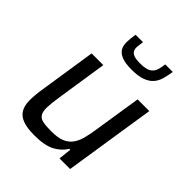

<svg xmlns="http://www.w3.org/2000/svg" viewBox="-206 -873 1010 1010"><g transform="rotate(45 299.0 -367.5)"><path d="M67 0ZM395 0 403 -72H396Q374 -36 333 -14Q292 8 216 8Q161 8 129 -4Q97 -16 82.5 -40.5Q68 -65 67.5 -102.5Q67 -140 75 -191L124 -510H211L167 -223Q159 -171 158.5 -141Q158 -111 168.5 -95Q179 -79 202 -74.5Q225 -70 265 -70Q312 -70 340.5 -82Q369 -94 385.5 -117Q402 -140 410.5 -172.5Q419 -205 425 -247L466 -510H553L474 0ZM211 -598ZM495 -743Q490 -712 482.5 -685Q475 -658 458 -639Q441 -620 411.5 -609Q382 -598 333 -598Q284 -598 258 -609Q232 -620 221.5 -639Q211 -658 212 -685Q213 -712 218 -743H273Q270 -721 268.5 -704.5Q267 -688 273 -676.5Q279 -665 294.5 -659Q310 -653 341 -653Q372 -653 390 -659Q408 -665 417.5 -676.5Q427 -688 431.5 -704.5Q436 -721 439 -743Z"/></g></svg>

Font: Azeri Sans
Style: Italic
Weight: 400
Designer: Hector Gatti & Omnibus-Type (original fonts) / Cristiano Sobral (main changes and remastering)
Foundry: Omnibus-Type
Version: Version 0.07;August 21, 2020;FontCreator 13.0.0.2681 64-bit;